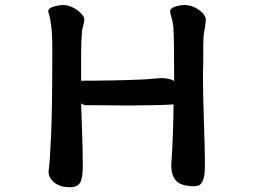

<svg xmlns="http://www.w3.org/2000/svg" viewBox="-20 -699 1040 780"><path d="M309.6 -371.1Q443.8 -371.1 556.2 -376H556.6Q564 -376 575.7 -377Q613.8 -379.9 620.6 -380.9Q633.3 -381.8 639.2 -381.8Q650.4 -381.8 668.5 -377.9Q679.2 -375.5 687.5 -370.1Q687.5 -436.5 687 -491.5Q686.5 -546.4 684.6 -584.5Q682.6 -609.9 677.2 -626Q671.9 -642.1 670.9 -654.8Q671.9 -659.7 675.3 -663.1Q680.7 -668.5 695.3 -673.3Q712.4 -678.2 727.5 -678.7Q747.6 -678.7 764.2 -671.9Q796.9 -658.2 810.1 -636.7Q816.4 -626.5 816.4 -619.1V-618.7Q814.5 -598.6 810.1 -573.5Q805.7 -548.3 805.7 -515.6V-464.8Q805.7 -443.4 805.4 -432.1Q805.2 -420.9 804.7 -416Q804.7 -405.8 804.7 -397.5V-373Q804.7 -325.7 808.1 -213.9L811 -117.7Q812.5 -69.3 812.5 -43.2Q812.5 -17.1 812 -6.8Q810.1 23.4 802.2 38.6Q796.4 49.8 788.6 53.7Q781.2 57.6 771.5 57.6Q717.3 57.6 696.5 36.4Q675.8 15.1 675.8 -28.3V-28.8Q677.7 -51.3 679.2 -82.5L682.1 -148.4Q683.6 -182.6 684.1 -215.3Q684.6 -248 685.1 -274.9Q654.8 -272.9 614.7 -272Q538.1 -270.5 513.7 -270.5H484.9Q463.9 -270.5 437.5 -271Q411.1 -271.5 382.8 -271.5H333Q320.3 -271.5 309.6 -278.8Q310.5 -244.6 312.5 -191.9Q316.4 -87.4 316.4 -29.3Q316.4 18.1 308.1 38.1Q298.3 61.5 264.6 61.5Q236.8 61.5 220.2 54.2Q201.2 45.4 191.7 34.4Q182.1 23.4 179.2 11.7Q177.2 3.9 177.2 -0.2Q177.2 -4.4 177.7 -6.3Q182.6 -38.1 187.5 -148.9Q192.4 -259.8 192.4 -460V-517.1Q192.4 -574.7 184.1 -620.1Q181.6 -631.8 180.2 -637.7Q176.8 -646.5 175.8 -654.8L176.3 -656.7Q178.7 -663.6 187.5 -668Q192.4 -670.4 198.7 -672.4Q215.3 -677.7 233.4 -678.7Q252.4 -678.7 268.6 -671.9Q293 -661.1 307.6 -646.5Q312 -642.1 314.9 -637.7Q322.3 -627.9 322.3 -620.6Q322.3 -619.1 322.3 -617.2Q322.3 -608.4 318.4 -596.4Q314.5 -584.5 313.5 -575.2Q309.6 -530.8 309.6 -484.9Z"/></svg>

Font: Bakudai
Style: Bold
Weight: 700
Version: Version 1.48